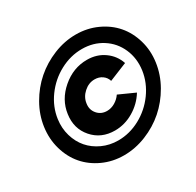

<svg xmlns="http://www.w3.org/2000/svg" viewBox="-150 -847 1056 1034"><g transform="rotate(-30 378.0 -330.0)"><path d="M188 -327.1Q199.2 -410.2 268.3 -469.5Q337.4 -528.8 422.9 -528.8Q483.9 -528.8 529.5 -496.3Q575.2 -463.9 592.8 -411.1L480 -365.2Q473.1 -388.7 453.1 -402.8Q433.1 -417 405.8 -417Q369.1 -417 339.1 -390.1Q309.1 -363.3 304.2 -326.2Q298.3 -289.6 321 -262.7Q343.8 -235.8 380.9 -235.8Q406.7 -235.8 430.7 -250Q454.6 -264.2 469.2 -286.1L568.8 -241.2Q536.1 -188 481.2 -155.5Q426.3 -123 365.2 -123Q279.8 -123 227.8 -182.9Q175.8 -242.7 188 -327.1ZM43 -331.1Q52.7 -400.9 89.4 -464.8Q126 -528.8 179.2 -575.2Q232.4 -621.6 300.5 -649.2Q368.7 -676.8 439 -676.8Q509.3 -676.8 569.8 -649.2Q630.4 -621.6 670.4 -575.2Q710.4 -528.8 729 -464.8Q747.6 -400.9 737.8 -331.1Q728 -260.3 691.2 -195.8Q654.3 -131.3 601.1 -84.7Q547.9 -38.1 479.5 -10.5Q411.1 17.1 340.8 17.1Q271 17.1 210.7 -10.5Q150.4 -38.1 110.4 -84.7Q70.3 -131.3 51.8 -195.8Q33.2 -260.3 43 -331.1ZM127.9 -330.1Q120.6 -276.9 134.8 -228.5Q148.9 -180.2 179.2 -145Q209.5 -109.9 255.1 -88.9Q300.8 -67.9 354 -67.9Q424.3 -67.9 489.5 -103Q554.7 -138.2 598.6 -198.7Q642.6 -259.3 652.8 -330.1Q662.6 -401.4 636 -461.9Q609.4 -522.5 554.2 -557.6Q499 -592.8 428.2 -592.8Q357.4 -592.8 291.7 -557.6Q226.1 -522.5 181.9 -461.9Q137.7 -401.4 127.9 -330.1Z"/></g></svg>

Font: Human Sans Black
Style: Italic
Weight: 800
Italic angle: -8°
Designer: Tim Radville
Foundry: Continuum
Version: Version 1.000;FEAKit 1.0